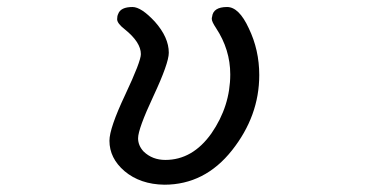

<svg xmlns="http://www.w3.org/2000/svg" viewBox="-20 -501 1040 537"><path d="M705.1 -291Q705.1 -361.3 675.8 -421.9Q648.4 -481.4 615.2 -481.4Q576.2 -481.4 573.2 -454.1Q572.3 -451.2 572.3 -448.2Q572.3 -440.4 584 -422.9Q624 -362.3 624 -293Q624 -204.1 571.3 -127.9Q518.6 -53.7 442.4 -53.7Q406.2 -53.7 381.8 -77.1Q366.2 -93.8 366.2 -114.3Q366.2 -140.6 409.2 -232.4Q452.1 -324.2 452.1 -353.5Q452.1 -396.5 413.1 -440.4Q375 -481.4 350.6 -481.4Q317.4 -481.4 310.5 -461.9Q307.6 -456.1 307.6 -447.3Q307.6 -435.5 329.1 -418.9Q374 -382.8 374 -349.6Q374 -329.1 330.1 -235.8Q286.1 -142.6 286.1 -107.4Q286.1 -58.6 328.1 -22.5Q372.1 14.6 439.5 15.6Q552.7 15.6 628.9 -80.6Q705.1 -176.8 705.1 -291Z"/></svg>

Font: FakePearl
Style: Light
Weight: 350
Version: Version 1.2